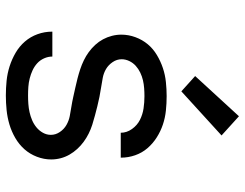

<svg xmlns="http://www.w3.org/2000/svg" viewBox="-108 -700 817 640"><g transform="rotate(90 300.0 -380.5)"><path d="M299 8Q274 8 249.5 5.5Q225 3 201.5 -4.5Q178 -12 156.5 -24.5Q135 -37 119 -55.5Q103 -74 94.5 -97.5Q86 -121 86 -146Q86 -146 86 -146.5Q86 -147 86 -147H169Q169 -147 169 -147Q169 -147 169 -147Q169 -133 175 -119.5Q181 -106 191.5 -96.5Q202 -87 215 -81Q228 -75 242 -71.5Q256 -68 270 -67Q284 -66 299 -66Q313 -66 327 -67Q341 -68 354.5 -71Q368 -74 381 -79.5Q394 -85 405 -94Q416 -103 423 -115.5Q430 -128 430 -142Q430 -158 420.5 -172Q411 -186 397 -194Q383 -202 367.5 -205Q352 -208 336 -210.5Q320 -213 304.5 -216.5Q289 -220 273 -223.5Q257 -227 241.5 -231Q226 -235 211 -240Q196 -245 181.5 -252Q167 -259 154 -268.5Q141 -278 130 -290Q119 -302 111.5 -316Q104 -330 100 -345.5Q96 -361 96 -377Q96 -401 104.5 -424Q113 -447 128 -465Q143 -483 164 -495.5Q185 -508 207.5 -515.5Q230 -523 254 -525.5Q278 -528 301 -528Q325 -528 349 -525.5Q373 -523 395.5 -515.5Q418 -508 438.5 -495Q459 -482 474.5 -464Q490 -446 498 -423Q506 -400 506 -376Q506 -376 506 -375.5Q506 -375 506 -375H423Q423 -375 423 -375Q423 -375 423 -375Q423 -395 410.5 -412.5Q398 -430 380 -439Q362 -448 342 -451Q322 -454 301 -454Q288 -454 274.5 -453Q261 -452 248 -449Q235 -446 222.5 -440Q210 -434 200 -425Q190 -416 184 -403.5Q178 -391 178 -378Q178 -362 187.5 -348Q197 -334 210.5 -326Q224 -318 240 -315Q256 -312 272 -309.5Q288 -307 303.5 -304Q319 -301 334.5 -297Q350 -293 365.5 -289Q381 -285 396.5 -280Q412 -275 426 -268Q440 -261 453 -251.5Q466 -242 477 -230Q488 -218 496 -204Q504 -190 508 -174.5Q512 -159 512 -143Q512 -119 503 -95.5Q494 -72 478 -54Q462 -36 440.5 -23.5Q419 -11 395.5 -4Q372 3 347.5 5.5Q323 8 299 8ZM285 -577 234 -623 368 -769 432 -711Z"/></g></svg>

Font: Zed Sans Extended
Style: Regular
Weight: 400
Width: 7
Designer: Belleve Invis
Foundry: Belleve Invis
Version: Version 1.0.0; ttfautohint (v1.8.4)